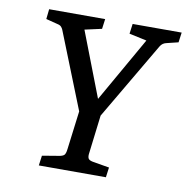

<svg xmlns="http://www.w3.org/2000/svg" viewBox="-68 -636 688 702"><g transform="rotate(10 275.5 -284.5)"><path d="M242 -195 119 -504Q117 -509 112.5 -514Q108 -519 98 -521L55 -532L59 -569H267L262 -532L199 -518L302 -251H277L429 -518L364 -532L369 -569H551L546 -532L505 -522Q488 -519 480 -505L298 -195ZM121 0 126 -37 186 -47Q200 -49 206 -54Q212 -59 214 -78L233 -228H313L294 -72Q293 -59 298 -54Q303 -49 316 -47L375 -37L370 0Z"/></g></svg>

Font: Yrsa
Style: Italic
Weight: 400
Italic angle: -7.10001°
Designer: Anna Giedrys (Yrsa+Rasa design), David Brezina (Yrsa art-direction, Rasa art-direction, design)
Foundry: Rosetta Type Foundry
Version: Version 2.004